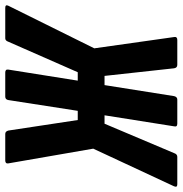

<svg xmlns="http://www.w3.org/2000/svg" viewBox="-22 -693 695 731"><g transform="rotate(90 325.5 -327.5)"><path d="M-10 0Q-24 0 -18 -12L144 -339L101 -643Q99 -655 112 -655H207Q218 -655 220 -643L249 -378H284L326 -643Q329 -655 339 -655H431Q444 -655 441 -643L399 -378H431L543 -643Q547 -655 557 -655H662Q675 -655 669 -642L526 -335L582 -12Q584 0 571 0H470Q460 0 457 -12L417 -276H382L341 -12Q339 0 328 0H236Q223 0 225 -12L267 -276H235L119 -12Q115 0 106 0Z"/></g></svg>

Font: Sofia Sans Extra Condensed ExtraBold
Style: Italic
Weight: 800
Italic angle: -9°
Designer: Botio Nikoltchev, Ani Petrova
Foundry: lettersoup
Version: Version 4.101; ttfautohint (v1.8.4.7-5d5b)